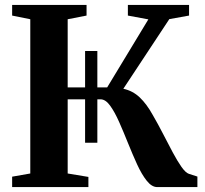

<svg xmlns="http://www.w3.org/2000/svg" viewBox="-20 -763 836 783"><path d="M29.5 0V-42.5L103.5 -55.5V-684.5L29.5 -699.5V-743H333V-699.5L256 -684.5V-406.5H327V-555H377V-406.5H417L585 -684L501.5 -699.5V-743H751V-699.5L670.5 -685L483 -401Q521 -393 549.8 -365.8Q578.5 -338.5 603 -294Q624.5 -257 645 -217Q665.5 -177 684.5 -141.5Q703.5 -106 720.2 -82.2Q737 -58.5 750.5 -54L785 -43V0H621.5Q599 0 578.5 -25.8Q558 -51.5 539.2 -92.5Q520.5 -133.5 502.2 -179Q484 -224.5 466 -265.2Q448 -306 429.2 -332Q410.5 -358 390 -358H377V-181H327V-358H256V-55.5L340.5 -41.5V0Z"/></svg>

Font: Merriweather 72pt
Style: Bold
Weight: 700
Version: Version 2.100